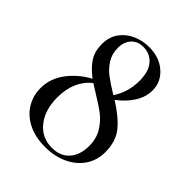

<svg xmlns="http://www.w3.org/2000/svg" viewBox="-186 -743 863 863"><g transform="rotate(45 246.0 -311.5)"><path d="M454 -162Q454 -110 426.5 -70Q399 -30 351.5 -8.5Q304 13 246 13Q183 13 137.5 -10Q92 -33 68 -72.5Q44 -112 44 -160Q44 -222 83 -273Q122 -324 180 -355Q141 -384 120 -416.5Q99 -449 99 -494Q99 -540 122 -572Q145 -604 182 -620Q219 -636 260 -636Q324 -636 366 -599.5Q408 -563 408 -509Q408 -467 383.5 -428Q359 -389 317 -358Q383 -317 418.5 -274Q454 -231 454 -162ZM162 -534Q162 -496 180 -467Q198 -438 225 -417.5Q252 -397 298 -369Q336 -425 336 -498Q336 -557 309.5 -587.5Q283 -618 240 -618Q204 -618 183 -594.5Q162 -571 162 -534ZM383 -131Q383 -177 362.5 -211Q342 -245 313 -267.5Q284 -290 234 -320L196 -344Q127 -289 127 -183Q127 -105 166 -55.5Q205 -6 270 -6Q323 -6 353 -39.5Q383 -73 383 -131Z"/></g></svg>

Font: Cormorant Infant Medium
Style: Regular
Weight: 500
Designer: Christian Thalmann (Catharsis Fonts)
Version: Version 3.000